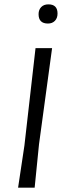

<svg xmlns="http://www.w3.org/2000/svg" viewBox="-20 -861 299 881"><path d="M202 -841Q244 -841 244 -799Q244 -778 232 -765.5Q220 -753 200 -753Q157 -753 157 -796Q157 -816 169 -828.5Q181 -841 202 -841ZM219 -640 159 -199 139 0H63L92 -193L143 -640Z"/></svg>

Font: Alegreya Sans
Style: Italic
Weight: 400
Italic angle: -7°
Designer: Juan Pablo del Peral
Foundry: Huerta Tipografica
Version: Version 2.007